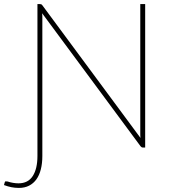

<svg xmlns="http://www.w3.org/2000/svg" viewBox="-72 -723 844 941"><path d="M639.5 -703V0H628Q621.5 0 617 -6L134.5 -658Q135 -653.5 135.2 -648.8Q135.5 -644 135.5 -640V41.5Q135.5 77.5 128.2 106.5Q121 135.5 106.5 155.8Q92 176 70.5 187Q49 198 20.5 198Q1.5 198 -16 194.5Q-33.5 191 -52.5 184L-49 171.5Q-48 166 -44 165.8Q-40 165.5 -35 166.5Q-21.5 171 -7.8 173.2Q6 175.5 18.5 175.5Q65.5 175.5 88.5 139.8Q111.5 104 111.5 41.5V-703H124Q128 -703 130.5 -701.8Q133 -700.5 136 -696.5L616.5 -47Q616 -51.5 615.8 -56Q615.5 -60.5 615.5 -64.5V-703Z"/></svg>

Font: Lato 2
Style: Regular
Weight: 200
Designer: Lukasz Dziedzic with Adam Twardoch and Botio Nikoltchev
Foundry: tyPoland Lukasz Dziedzic
Version: Version 2.015; 2015-08-06; http://www.latofonts.com/